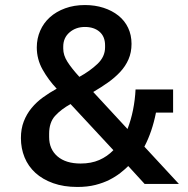

<svg xmlns="http://www.w3.org/2000/svg" viewBox="-20 -730 747 762"><path d="M489 -71Q476 -58 457.5 -43.5Q439 -29 414.5 -16.5Q390 -4 358.5 4Q327 12 287 12Q233 12 191 -3Q149 -18 120.5 -44Q92 -70 77.5 -105.5Q63 -141 63 -182Q63 -219 74.5 -248.5Q86 -278 105.5 -301.5Q125 -325 150.5 -343.5Q176 -362 205 -378Q172 -413 149 -454Q126 -495 126 -542Q126 -577 139.5 -608Q153 -639 178 -661.5Q203 -684 238.5 -697Q274 -710 317 -710Q357 -710 391 -699Q425 -688 450 -668Q475 -648 488.5 -619.5Q502 -591 502 -556Q502 -522 490 -494.5Q478 -467 457 -444.5Q436 -422 408.5 -402.5Q381 -383 350 -365L486 -218Q500 -254 508 -294Q516 -334 518 -375H667V-283H599Q584 -207 553 -148L690 0H554ZM317 -623Q281 -623 256 -601.5Q231 -580 231 -545V-537Q231 -511 247.5 -485Q264 -459 295 -425Q337 -448 367 -476.5Q397 -505 397 -542V-550Q397 -585 375 -604Q353 -623 317 -623ZM300 -81Q342 -81 374 -95Q406 -109 430 -134L260 -317Q222 -296 198.5 -270Q175 -244 175 -199V-186Q175 -138 208 -109.5Q241 -81 300 -81Z"/></svg>

Font: IBM Plex Sans Thai Medium
Style: Regular
Weight: 500
Designer: Mike Abbink, Paul van der Laan, Pieter van Rosmalen, Ben Mitchell, Mark Frömberg
Foundry: Bold Monday
Version: Version 1.1